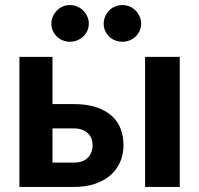

<svg xmlns="http://www.w3.org/2000/svg" viewBox="-20 -741 790 761"><path d="M57 0ZM188 -515.5V-328.5H272Q326 -328.5 363.8 -315.2Q401.5 -302 425 -279.8Q448.5 -257.5 459 -228.2Q469.5 -199 469.5 -166.5Q469.5 -129.5 456.2 -99Q443 -68.5 417.8 -46.5Q392.5 -24.5 356 -12.2Q319.5 0 273 0H57V-515.5ZM692.5 -515.5V0H555V-515.5ZM188 -232V-96.5H272.5Q309.5 -96.5 328.2 -116Q347 -135.5 347 -166Q347 -179 342.8 -191Q338.5 -203 329.2 -212Q320 -221 306 -226.5Q292 -232 272.5 -232ZM332 -647Q332 -632 326 -619Q320 -606 309.8 -596.2Q299.5 -586.5 285.8 -581Q272 -575.5 256.5 -575.5Q242 -575.5 228.8 -581Q215.5 -586.5 205.5 -596.2Q195.5 -606 189.5 -619Q183.5 -632 183.5 -647Q183.5 -662 189.5 -675.5Q195.5 -689 205.5 -699.2Q215.5 -709.5 228.8 -715.2Q242 -721 256.5 -721Q272 -721 285.8 -715.2Q299.5 -709.5 309.8 -699.2Q320 -689 326 -675.5Q332 -662 332 -647ZM539.5 -647Q539.5 -632 533.5 -619Q527.5 -606 517.5 -596.2Q507.5 -586.5 493.8 -581Q480 -575.5 464.5 -575.5Q449.5 -575.5 436 -581Q422.5 -586.5 412.5 -596.2Q402.5 -606 396.8 -619Q391 -632 391 -647Q391 -662 396.8 -675.5Q402.5 -689 412.5 -699.2Q422.5 -709.5 436 -715.2Q449.5 -721 464.5 -721Q480 -721 493.8 -715.2Q507.5 -709.5 517.5 -699.2Q527.5 -689 533.5 -675.5Q539.5 -662 539.5 -647Z"/></svg>

Font: Lato Heavy
Style: Regular
Weight: 800
Designer: Lukasz Dziedzic
Foundry: tyPoland Lukasz Dziedzic
Version: Version 2.007; 2014-02-27